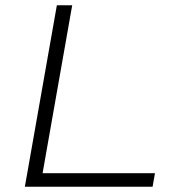

<svg xmlns="http://www.w3.org/2000/svg" viewBox="-20 -706 685 726"><path d="M74 0 195 -686H253L141 -51H566L557 0Z"/></svg>

Font: Archivo Expanded Thin
Style: Italic
Weight: 250
Width: 7
Italic angle: -10°
Designer: Hector Gatti
Foundry: Omnibus-Type
Version: Version 2.001